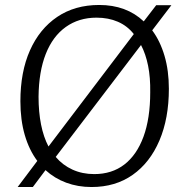

<svg xmlns="http://www.w3.org/2000/svg" viewBox="-20 -738 743 772"><path d="M51 14 130 -91Q97 -135 79.5 -195.5Q62 -256 62 -331Q62 -449 100.5 -535.5Q139 -622 210 -670Q281 -718 379 -718Q488 -718 558 -652L608 -717H669L592 -616Q624 -573 641.5 -513.5Q659 -454 659 -381Q659 -262 621 -173Q583 -84 513.5 -35Q444 14 348 14Q293 14 246 -3.5Q199 -21 163 -54L112 14ZM359 -38Q430 -38 480 -76.5Q530 -115 557 -188.5Q584 -262 584 -367Q585 -426 575.5 -473.5Q566 -521 547 -557L204 -107Q232 -74 271.5 -56Q311 -38 359 -38ZM175 -149 518 -601Q492 -634 454 -650.5Q416 -667 368 -667Q297 -667 244.5 -629.5Q192 -592 164 -521Q136 -450 135 -349Q135 -288 145 -237.5Q155 -187 175 -149Z"/></svg>

Font: Literata 18pt Light
Style: Italic
Weight: 300
Italic angle: -2°
Designer: Latin by Veronika Burian and Jose Scaglione. Greek by Irene Vlachou. Cyrillic by Vera Evstafieva
Foundry: TypeTogether
Version: Version 3.103;gftools[0.9.29]